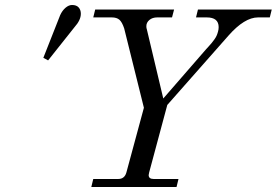

<svg xmlns="http://www.w3.org/2000/svg" viewBox="-20 -750 1110 770"><path d="M172.9 -507.8 153.8 -518.1 221.2 -689Q229.5 -707.5 242.7 -718.8Q255.9 -730 269 -730Q286.6 -730 295.4 -720.2Q304.2 -710.4 304.2 -694.8Q304.2 -669.4 278.8 -641.1ZM688 0H346.2L354 -32.2H454.1Q479.5 -32.2 486.8 -58.1L557.1 -317.9L478 -636.2Q469.7 -661.1 459 -670.7Q448.2 -680.2 428.2 -680.2H354L361.8 -711.9H678.2L669.9 -680.2H610.8Q591.3 -680.2 579.1 -669.9Q566.9 -659.7 566.9 -645Q566.9 -636.7 568.8 -632.8L634.8 -355L807.1 -553.2Q809.6 -555.7 817.6 -564.7Q825.7 -573.7 829.3 -578.1Q833 -582.5 839.4 -591.3Q845.7 -600.1 848.6 -606.7Q851.6 -613.3 854.2 -622.6Q856.9 -631.8 856.9 -641.1Q856.9 -680.2 809.1 -680.2H766.1L773.9 -711.9H1069.8L1062 -680.2H1015.1Q960.4 -680.2 896 -606.9L650.9 -329.1L578.1 -58.1Q576.2 -50.3 576.2 -47.9Q576.2 -32.2 596.2 -32.2H695.8Z"/></svg>

Font: Flanker Steampunk
Style: Italic
Weight: 400
Italic angle: -12°
Designer: Alexey Kryukov, Leonardo Di Lena
Foundry: Alexey Kryukov, Leonardo Di Lena
Version: 1.210